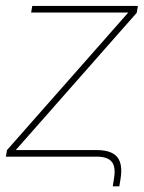

<svg xmlns="http://www.w3.org/2000/svg" viewBox="-24 -536 492 657"><path d="M361.8 101.6 366.2 74.2Q372.6 35.2 358.4 17.6Q344.2 0 306.2 0H-3.9L0 -22.5L414.6 -492.7V-493.2H82.5L86.4 -515.6H447.8L443.8 -492.2L30.3 -22.9V-22.5H306.2Q357.9 -22.5 377.4 1.7Q397 25.9 388.2 78.1L384.3 101.6Z"/></svg>

Font: Inter Display Thin
Style: Italic
Weight: 100
Italic angle: -9.39999°
Designer: Rasmus Andersson
Foundry: rsms
Version: Version 4.000;git-a52131595